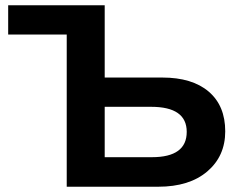

<svg xmlns="http://www.w3.org/2000/svg" viewBox="-20 -708 910 728"><path d="M377 -414H595Q709 -414 771.5 -360.5Q834 -307 834 -210Q834 -116 766 -58Q698 0 580 0H233V-577H11V-688H377ZM688 -208Q688 -303 553 -303H377V-112H556Q688 -112 688 -208Z"/></svg>

Font: Libra Sans
Style: Bold
Weight: 700
Foundry: Context Ltd
Version: Version 1.000